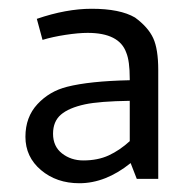

<svg xmlns="http://www.w3.org/2000/svg" viewBox="-20 -408 433 438"><path d="M77 -317 64 -365Q131 -388 189 -388Q254 -388 288 -368Q318 -346 329.5 -321Q341 -296 341 -248V0H292L278 -36Q221 10 161 10Q109 10 73.5 -20Q38 -50 38 -96Q38 -141 65.5 -170.5Q93 -200 133 -210Q184 -223 276 -225V-228Q276 -269 268 -288Q252 -333 180 -333Q159 -333 129.5 -328.5Q100 -324 77 -317ZM276 -86V-178Q207 -177 174 -170Q137 -162 119 -146.5Q101 -131 101 -103Q101 -74 121.5 -58Q142 -42 170 -42Q203 -42 228 -53.5Q253 -65 276 -86Z"/></svg>

Font: Cambay Devanagari
Style: Regular
Weight: 400
Designer: Pooja Saxena
Foundry: Pooja Saxena
Version: Version 1.180;PS 001.180;hotconv 1.0.70;makeotf.lib2.5.58329